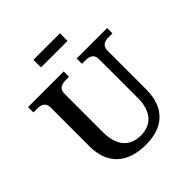

<svg xmlns="http://www.w3.org/2000/svg" viewBox="-236 -1063 1249 1249"><g transform="rotate(-45 388.5 -438.5)"><path d="M395 16C559 16 650 -74 650 -237V-593C650 -633 671 -651 719 -651H752V-700H472V-651H503C551 -651 572 -633 572 -593V-239C572 -117 515 -50 413 -50C312 -50 254 -117 254 -239V-593C254 -633 275 -651 323 -651H353V-700H25V-651H58C106 -651 127 -633 127 -593V-237C127 -74 223 16 395 16ZM267 -823H511V-893H267Z"/></g></svg>

Font: LT Superior Serif Semibold
Style: Regular
Weight: 600
Designer: Daniel Lyons
Foundry: LyonsType
Version: Version 2.120;FEAKit 1.0